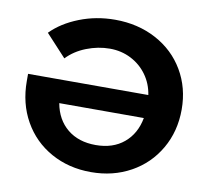

<svg xmlns="http://www.w3.org/2000/svg" viewBox="-80 -801 977 901"><g transform="rotate(10 408.5 -350.0)"><path d="M778 -351Q778 -247 730 -164Q682 -81 598 -34.5Q514 12 409 12Q303 12 218.5 -35Q134 -82 86.5 -166Q39 -250 39 -357V-391H612Q604 -444 574 -485.5Q544 -527 498 -550.5Q452 -574 397 -574Q341 -574 286 -552.5Q231 -531 194 -492L97 -597Q148 -649 228 -680.5Q308 -712 398 -712Q507 -712 594 -665.5Q681 -619 729.5 -536.5Q778 -454 778 -351ZM610 -281H207Q221 -204 274 -160.5Q327 -117 409 -117Q491 -117 543.5 -161Q596 -205 610 -281Z"/></g></svg>

Font: CMG Sans
Style: Bold
Weight: 700
Designer: Julieta Ulanovsky
Foundry: Julieta Ulanovsky
Version: Version 7.200